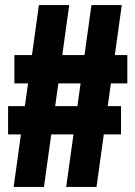

<svg xmlns="http://www.w3.org/2000/svg" viewBox="-20 -740 536 760"><path d="M34 0 134 -720H254L154 0ZM242 0 342 -720H462L362 0ZM37 -522H484V-410H37ZM12 -320H459V-208H12Z"/></svg>

Font: Instrument Sans Condensed
Style: Bold
Weight: 700
Width: 3
Designer: Rodrigo Fuenzalida
Foundry: fragTYPE
Version: Version 1.000;gftools[0.9.28]